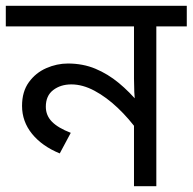

<svg xmlns="http://www.w3.org/2000/svg" viewBox="-30 -642 664 662"><path d="M614 -622V-551H509V0H432V-243L448 -187Q415 -233 376 -270Q337 -307 296 -329Q255 -351 216 -351Q179 -351 153.5 -331.5Q128 -312 128 -274Q128 -244 149 -222.5Q170 -201 214 -184L176 -113Q115 -138 80.5 -180.5Q46 -223 46 -277Q46 -326 69.5 -358.5Q93 -391 129.5 -407Q166 -423 204 -423Q256 -423 299 -405Q342 -387 379.5 -356Q417 -325 451 -284L437 -280Q434 -303 433 -325.5Q432 -348 432 -371V-551H-10V-622Z"/></svg>

Font: lbangla15
Style: Book
Weight: 400
Designer: Jelle Bosma - Monotype Design Team
Foundry: Monotype Imaging Inc.
Version: Version 2.003